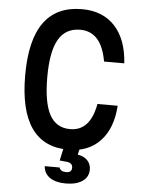

<svg xmlns="http://www.w3.org/2000/svg" viewBox="-65 -867 831 1134"><g transform="rotate(5 350.0 -300.0)"><path d="M366 17Q74 17 74 -400Q74 -817 375 -817Q498 -817 570 -739.5Q642 -662 651 -520H531Q501 -695 375 -695Q288 -695 246.5 -623Q205 -551 205 -400Q205 -249 244 -177Q283 -105 366 -105Q485 -105 514 -267H634Q625 -132 555 -57.5Q485 17 366 17ZM344 -20H439L424 41Q462 47 482.5 69Q503 91 503 123Q503 167 467 192Q431 217 368 217Q308 217 273.5 193Q239 169 236 126H324Q331 150 365 150Q398 150 398 121Q398 93 364 89L321 85Z"/></g></svg>

Font: Martian Mono Medium
Style: Regular
Weight: 500
Monospace: yes
Designer: Roman Shamin
Foundry: Evil Martians
Version: Version 1.000; ttfautohint (v1.8.4.7-5d5b)